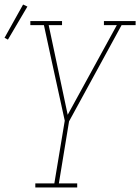

<svg xmlns="http://www.w3.org/2000/svg" viewBox="-53 -828 619 848"><path d="M103 0V-18H187L233 -295L173 -569L141 -717H81V-735H221V-717H162L246 -321L463 -717H406V-735H546V-717H484L252 -292L207 -18H288V0ZM-18 -653 -33 -661 49 -808 68 -799Z"/></svg>

Font: Iosevka Slab Thin Oblique
Style: Regular
Weight: 100
Italic angle: -9°
Monospace: yes
Designer: Belleve Invis
Foundry: Belleve Invis
Version: Version 11.1.0; ttfautohint (v1.8.3)